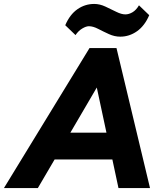

<svg xmlns="http://www.w3.org/2000/svg" viewBox="-89 -954 806 974"><path d="M-69 0 365 -710H502L672 0H512L481 -145H188L103 0ZM268 -281H451L402 -510ZM521 -768Q492 -768 463.5 -781Q435 -794 409 -807.5Q383 -821 362 -821Q348 -821 328.5 -809.5Q309 -798 294 -776L242 -826Q265 -880 303.5 -907Q342 -934 389 -934Q417 -934 446 -920.5Q475 -907 501 -894Q527 -881 547 -881Q565 -881 583.5 -892Q602 -903 616 -927L668 -877Q645 -823 606 -795.5Q567 -768 521 -768Z"/></svg>

Font: Livvic
Style: Bold Italic
Weight: 700
Italic angle: -10°
Designer: Jacques Le Bailly, Baron von Fonthausen
Version: Version 1.001; ttfautohint (v1.8.2)